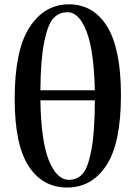

<svg xmlns="http://www.w3.org/2000/svg" viewBox="-20 -839 616 875"><path d="M412.1 -381.8H164.1Q167 -197.3 202.6 -108.4Q238.3 -19.5 294.9 -19.5Q333 -19.5 357.4 -47.9Q381.8 -76.2 397 -158.2Q412.1 -240.2 412.1 -381.8ZM164.1 -427.7H412.1Q408.2 -607.4 374.5 -695.3Q340.8 -783.2 288.1 -783.2Q248 -783.2 222.7 -754.9Q197.3 -726.6 181.2 -646Q165 -565.4 164.1 -427.7ZM293.9 -819.3Q406.2 -819.3 468.8 -717.3Q531.2 -615.2 531.2 -405.3Q531.2 -186.5 464.8 -85.4Q398.4 15.6 286.1 15.6Q173.8 15.6 110.4 -82Q46.9 -179.7 46.9 -388.7Q46.9 -610.4 114.7 -714.8Q182.6 -819.3 293.9 -819.3Z"/></svg>

Font: GenYoMin TW TTF Bold
Style: Regular
Weight: 700
Version: Version 1.300